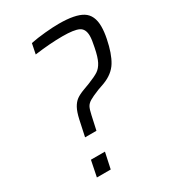

<svg xmlns="http://www.w3.org/2000/svg" viewBox="-172 -787 785 878"><g transform="rotate(-30 220.5 -348.0)"><path d="M228 -378 260 -390Q298 -405 315.5 -416.5Q333 -428 345 -451Q357 -474 366 -520Q374 -557 374 -577Q374 -614 349.5 -626Q325 -638 264 -638Q199 -638 117 -627L128 -681Q162 -688 205 -692Q248 -696 278 -696Q364 -696 402.5 -672Q441 -648 441 -588Q441 -560 434 -526Q420 -456 395.5 -416Q371 -376 318 -356L284 -344Q247 -329 232.5 -320Q218 -311 211.5 -299Q205 -287 199 -259L183 -186H123L141 -270Q149 -306 160 -326Q171 -346 186 -357Q201 -368 228 -378ZM78 0 95 -84H169L151 0Z"/></g></svg>

Font: Saira Semi Condensed Light
Style: Italic
Weight: 300
Width: 4
Italic angle: -12°
Designer: Hector Gatti with collaboration of the Omnibus-Type team
Foundry: Omnibus-Type
Version: Version 1.001; ttfautohint (v1.8)